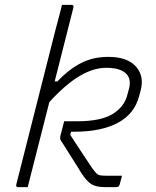

<svg xmlns="http://www.w3.org/2000/svg" viewBox="-20 -770 640 790"><path d="M426 -536Q504 -536 539.5 -496Q575 -456 558 -395L552 -373Q533 -301 464.5 -264.5Q396 -228 286 -228H272L269 -215Q293 -179 317.5 -141Q342 -103 358 -80Q369 -65 375.5 -58Q382 -51 390.5 -49Q399 -47 416 -47H482Q480 -39 477.5 -30Q475 -21 473 -13Q471 -5 467.5 -2.5Q464 0 456 0H414Q375 0 355.5 -12.5Q336 -25 314 -59Q303 -78 285.5 -105Q268 -132 253 -156.5Q238 -181 232 -189Q225 -199 229 -213Q233 -227 236.5 -242Q240 -257 244 -271H297Q395 -271 443.5 -301Q492 -331 504 -380L510 -402Q522 -444 499 -467Q475 -491 417 -491Q364 -491 307 -457Q250 -423 183 -350Q161 -263 138.5 -175Q116 -87 94 0H55Q44 0 47 -11L209 -650Q219 -686 225.5 -712Q232 -738 235 -750H274Q285 -750 282 -739Q263 -663 243.5 -587Q224 -511 205 -435H216Q260 -482 310.5 -509Q361 -536 426 -536Z"/></svg>

Font: Recursive Sn Lnr St Lt
Style: Italic
Weight: 300
Italic angle: -15°
Version: Version 1.079;hotconv 1.0.112;makeotfexe 2.5.65598; ttfautoh